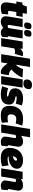

<svg xmlns="http://www.w3.org/2000/svg" viewBox="2020 -2850 840 4921"><g transform="rotate(90 2440.5 -390.0)"><path d="M351 -183 336 -18Q299 -4 261.5 3Q224 10 181 10Q143 10 111.5 -1Q80 -12 60.5 -40Q41 -68 41 -120Q41 -137 43.5 -162.5Q46 -188 50 -210L78 -389H18L44 -538L107 -550L148 -658H333L316 -550H414L386 -388H289L262 -227Q261 -221 260.5 -215.5Q260 -210 260 -206Q260 -191 268 -182.5Q276 -174 294 -174Q304 -174 317 -177Q330 -180 351 -183Z M541 10Q471 10 434.5 -23.5Q398 -57 398 -112Q398 -126 400 -146Q402 -166 407 -197Q412 -228 419.5 -274.5Q427 -321 438.5 -389Q450 -457 465 -550H675Q666 -497 659 -453Q652 -409 646 -372.5Q640 -336 635 -305.5Q630 -275 626 -248.5Q622 -222 619 -198Q618 -182 625.5 -174.5Q633 -167 647 -167Q656 -167 665 -169Q674 -171 683 -174.5Q692 -178 699 -182L758 -550H967Q950 -445 939 -378Q928 -311 922 -272.5Q916 -234 913 -216.5Q910 -199 909.5 -194Q909 -189 909 -188Q909 -178 913 -173.5Q917 -169 923 -169Q925 -169 928.5 -169Q932 -169 937 -171L925 -24Q904 -8 873.5 1Q843 10 814 10Q773 10 743 -9.5Q713 -29 700 -55Q674 -33 647.5 -18.5Q621 -4 594.5 3Q568 10 541 10ZM819 -587Q782 -587 763.5 -605Q745 -623 750 -670Q755 -727 781 -752Q807 -777 850 -777Q888 -777 906 -759Q924 -741 918 -694Q914 -637 888.5 -612Q863 -587 819 -587ZM626 -587Q589 -587 571 -604.5Q553 -622 557 -667Q562 -726 588 -751.5Q614 -777 657 -777Q694 -777 712.5 -759Q731 -741 726 -694Q721 -635 695.5 -611Q670 -587 626 -587Z M1233 -550 1223 -489Q1254 -515 1276.5 -530.5Q1299 -546 1319 -553Q1339 -560 1360 -560Q1376 -560 1391 -557.5Q1406 -555 1422 -549L1360 -345Q1344 -350 1328 -352Q1312 -354 1299 -354Q1281 -354 1263 -350.5Q1245 -347 1221 -336L1167 0H957L1045 -550Z M1369 0 1486 -740H1697L1579 0ZM1829 10Q1799 10 1770.5 -1.5Q1742 -13 1716 -34.5Q1690 -56 1666 -86L1585 -187L1625 -404L1739 -284Q1773 -249 1798.5 -231.5Q1824 -214 1845 -207.5Q1866 -201 1885 -198Q1891 -197 1896.5 -197Q1902 -197 1908 -197L1877 3Q1864 7 1852.5 8.5Q1841 10 1829 10ZM1747 -248 1617 -348Q1640 -371 1660 -394.5Q1680 -418 1696.5 -443Q1713 -468 1727 -497Q1741 -526 1751 -560L1967 -547Q1952 -499 1919 -445.5Q1886 -392 1841.5 -341Q1797 -290 1747 -248Z M1929 0 2016 -550H2226L2140 0ZM2159 -790Q2213 -790 2239 -769Q2265 -748 2265 -706Q2265 -666 2247.5 -635Q2230 -604 2199 -586.5Q2168 -569 2123 -569Q2069 -569 2043 -591Q2017 -613 2017 -654Q2017 -692 2032 -723Q2047 -754 2078.5 -772Q2110 -790 2159 -790Z M2192 -26 2241 -178Q2265 -169 2296 -162Q2327 -155 2358.5 -151Q2390 -147 2414 -147Q2428 -147 2437 -149Q2446 -151 2451 -155Q2456 -159 2456 -164Q2456 -174 2444.5 -179.5Q2433 -185 2414 -190Q2395 -195 2372.5 -201Q2350 -207 2327.5 -217.5Q2305 -228 2286 -245.5Q2267 -263 2255.5 -289.5Q2244 -316 2244 -355Q2244 -405 2262.5 -443Q2281 -481 2315 -507Q2349 -533 2397 -546.5Q2445 -560 2505 -560Q2561 -560 2605.5 -551.5Q2650 -543 2684 -530L2636 -373Q2614 -381 2587 -386Q2560 -391 2534 -394Q2508 -397 2487 -397Q2473 -397 2464 -395Q2455 -393 2450.5 -389Q2446 -385 2446 -379Q2446 -372 2457.5 -367.5Q2469 -363 2488 -360Q2507 -357 2530 -351.5Q2553 -346 2576 -336Q2599 -326 2618 -309.5Q2637 -293 2648.5 -266.5Q2660 -240 2660 -201Q2660 -151 2646 -115Q2632 -79 2607 -54.5Q2582 -30 2549.5 -16Q2517 -2 2480 4Q2443 10 2405 10Q2340 10 2289.5 0Q2239 -10 2192 -26Z M2936 10Q2853 10 2799 -15.5Q2745 -41 2719 -90Q2693 -139 2693 -208Q2693 -289 2713 -353.5Q2733 -418 2774 -464.5Q2815 -511 2878 -535.5Q2941 -560 3027 -560Q3058 -560 3089 -557.5Q3120 -555 3149 -550Q3178 -545 3200 -538L3143 -370Q3113 -379 3083 -382.5Q3053 -386 3021 -386Q2993 -386 2972 -374.5Q2951 -363 2937 -343Q2923 -323 2916.5 -297Q2910 -271 2910 -242Q2910 -219 2919.5 -201Q2929 -183 2948.5 -173.5Q2968 -164 2997 -164Q3016 -164 3033 -165Q3050 -166 3069.5 -168.5Q3089 -171 3113 -175L3126 -17Q3098 -7 3065 -1Q3032 5 2998.5 7.5Q2965 10 2936 10Z M3701 -184Q3701 -177 3705 -173.5Q3709 -170 3716 -170Q3718 -170 3722.5 -170.5Q3727 -171 3730 -172L3717 -9Q3697 -1 3669 4.5Q3641 10 3614 10Q3575 10 3545 -4Q3515 -18 3498 -43Q3481 -68 3481 -101Q3481 -109 3483.5 -129.5Q3486 -150 3490.5 -177Q3495 -204 3500 -233Q3505 -262 3509.5 -288Q3514 -314 3516.5 -332Q3519 -350 3519 -355Q3519 -367 3512 -374Q3505 -381 3491 -381Q3484 -381 3475.5 -379Q3467 -377 3457.5 -374Q3448 -371 3439 -366L3380 0H3169L3287 -740H3498L3461 -512Q3491 -530 3514 -540.5Q3537 -551 3559.5 -555.5Q3582 -560 3607 -560Q3653 -560 3682.5 -544.5Q3712 -529 3726.5 -502Q3741 -475 3741 -440Q3741 -432 3738 -411Q3735 -390 3730.5 -363Q3726 -336 3721 -307Q3716 -278 3711.5 -251.5Q3707 -225 3704 -207Q3701 -189 3701 -184Z M3941 -299Q3953 -297 3972 -298.5Q3991 -300 4007 -303Q4050 -311 4073.5 -332.5Q4097 -354 4098 -376Q4098 -391 4090.5 -398Q4083 -405 4068 -405Q4045 -405 4025 -385.5Q4005 -366 3992.5 -329.5Q3980 -293 3979 -242Q3978 -208 3986 -191Q3994 -174 4014 -169Q4034 -164 4069 -164Q4085 -164 4108 -166.5Q4131 -169 4159.5 -175Q4188 -181 4219 -190L4242 -23Q4192 -6 4137 2Q4082 10 4028 10Q3946 10 3888.5 -16Q3831 -42 3801 -92Q3771 -142 3771 -213Q3771 -286 3790.5 -348.5Q3810 -411 3850 -458.5Q3890 -506 3950 -532.5Q4010 -559 4091 -559Q4159 -559 4207 -540Q4255 -521 4280 -487Q4305 -453 4305 -407Q4305 -324 4241.5 -268Q4178 -212 4067 -195Q4027 -190 3993.5 -189Q3960 -188 3929 -192Z M4382 -550H4573L4566 -503Q4593 -524 4620.5 -536Q4648 -548 4676 -554Q4704 -560 4731 -560Q4795 -560 4830.5 -528Q4866 -496 4866 -440Q4866 -432 4863 -411Q4860 -390 4855.5 -363Q4851 -336 4846 -307Q4841 -278 4836.5 -251.5Q4832 -225 4829 -207Q4826 -189 4826 -184Q4826 -178 4830 -174Q4834 -170 4841 -170Q4844 -170 4848 -170.5Q4852 -171 4855 -172L4842 -9Q4824 -1 4795 4.5Q4766 10 4739 10Q4699 10 4669.5 -4Q4640 -18 4623 -42Q4606 -66 4606 -98Q4606 -109 4609 -130.5Q4612 -152 4616 -179Q4620 -206 4625.5 -234Q4631 -262 4635 -287Q4639 -312 4641.5 -330.5Q4644 -349 4644 -355Q4644 -368 4637 -374.5Q4630 -381 4616 -381Q4609 -381 4599.5 -379Q4590 -377 4581 -373.5Q4572 -370 4564 -366L4505 0H4295Z"/></g></svg>

Font: Georama ExtraCondensed Thin Black
Style: Italic
Weight: 900
Italic angle: -9°
Version: Version 1.001